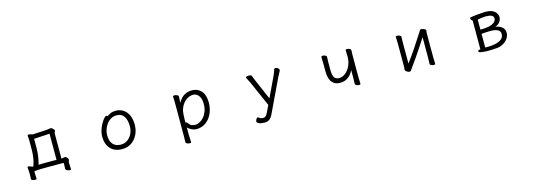

<svg xmlns="http://www.w3.org/2000/svg" viewBox="10 -1405 6981 2496"><g transform="rotate(-15 3500.0 -157.0)"><path d="M775 96Q775 106 757 106Q741 106 721.5 97Q702 88 702 75V74Q703 57 703.5 36Q704 15 704 -6Q686 -7 660.5 -7Q635 -7 606 -7H493Q441 -7 396 -6Q351 -5 307 0Q307 35 308 59Q309 83 310 100Q310 106 303.5 108.5Q297 111 287 111Q271 111 254 104Q237 97 237 86V85Q239 68 239.5 54.5Q240 41 240 22Q240 -2 238.5 -24Q237 -46 235 -66V-68Q235 -81 247 -81Q249 -81 250.5 -80.5Q252 -80 253 -80Q264 -77 276 -72.5Q288 -68 302 -63L311 -64Q330 -117 338.5 -170.5Q347 -224 347 -291V-386Q347 -402 347 -416.5Q347 -431 345 -443Q344 -452 343.5 -457.5Q343 -463 343 -467Q343 -474 345.5 -477.5Q348 -481 356 -481Q370 -481 389 -475Q408 -469 409 -468L601 -478Q617 -479 629 -482.5Q641 -486 654 -486Q664 -486 675 -478Q686 -470 694 -460Q702 -450 702 -442Q702 -430 696 -423.5Q690 -417 690 -406V-67Q704 -68 715.5 -71.5Q727 -75 735 -75Q752 -75 766 -58.5Q780 -42 780 -30Q780 -23 775.5 -15.5Q771 -8 771 2Q771 34 772.5 56.5Q774 79 775 95ZM624 -420 413 -408V-292Q413 -227 404.5 -172Q396 -117 382 -67Q409 -68 436.5 -68.5Q464 -69 492 -69Q527 -69 560 -69Q593 -69 624 -68Z M1413 -445Q1433 -460 1461 -473Q1489 -486 1531 -486Q1588 -486 1632 -457Q1676 -428 1700.5 -374.5Q1725 -321 1725 -245Q1725 -197 1709.5 -150.5Q1694 -104 1663.5 -65.5Q1633 -27 1588.5 -4.5Q1544 18 1486 18Q1386 18 1330.5 -42.5Q1275 -103 1275 -207Q1275 -251 1289.5 -294.5Q1304 -338 1324.5 -374Q1345 -410 1365 -432Q1385 -454 1396 -454Q1406 -454 1413 -445ZM1486 -43Q1535 -43 1573.5 -69.5Q1612 -96 1635 -142Q1658 -188 1658 -245Q1658 -328 1625.5 -377Q1593 -426 1525 -426Q1485 -426 1451.5 -407Q1418 -388 1393.5 -356Q1369 -324 1355.5 -285.5Q1342 -247 1342 -208Q1342 -126 1379.5 -84.5Q1417 -43 1486 -43Z M2303 -368Q2303 -399 2302 -427Q2301 -455 2300 -472Q2300 -482 2319 -482Q2336 -482 2355 -474.5Q2374 -467 2374 -454Q2374 -448 2373 -432Q2372 -416 2371.5 -398.5Q2371 -381 2370 -369Q2410 -437 2456.5 -461.5Q2503 -486 2558 -486Q2633 -486 2681 -433Q2729 -380 2729 -278Q2729 -194 2697.5 -127Q2666 -60 2612 -21.5Q2558 17 2490 17Q2455 17 2420 0Q2385 -17 2369 -38V56Q2369 87 2371.5 116Q2374 145 2374 162Q2374 172 2354 172Q2338 172 2319.5 164.5Q2301 157 2301 144Q2301 132 2302 106.5Q2303 81 2303 55ZM2368 -101Q2372 -103 2375 -103Q2386 -103 2396 -87Q2416 -59 2439 -50Q2462 -41 2487 -41Q2514 -41 2544 -56.5Q2574 -72 2601 -102Q2628 -132 2644.5 -176Q2661 -220 2661 -276Q2661 -328 2646 -361Q2631 -394 2607.5 -410Q2584 -426 2558 -426Q2516 -426 2478.5 -404Q2441 -382 2414 -343Q2387 -304 2376 -253Q2373 -237 2371 -209Q2369 -181 2368.5 -152Q2368 -123 2368 -101Z M3356 164Q3337 164 3313 160Q3289 156 3266 137Q3261 132 3261 124Q3261 110 3271 92.5Q3281 75 3294 75Q3301 75 3307 82Q3320 95 3335 98Q3350 101 3363 101Q3379 101 3394.5 89Q3410 77 3424 46L3468 -46L3322 -377Q3315 -392 3302.5 -417Q3290 -442 3281 -458Q3279 -462 3279 -464Q3279 -472 3291.5 -476Q3304 -480 3319 -480Q3333 -480 3344.5 -477Q3356 -474 3358 -467Q3365 -449 3372.5 -430.5Q3380 -412 3388 -393L3504 -124L3627 -383Q3637 -403 3646.5 -428Q3656 -453 3663 -476Q3666 -485 3680 -485Q3695 -485 3712 -474Q3729 -463 3729 -447Q3729 -441 3726 -435Q3718 -420 3707 -399.5Q3696 -379 3687 -361L3476 82Q3456 124 3430.5 144Q3405 164 3366 164Z M4626 -205Q4598 -145 4552.5 -113Q4507 -81 4449 -81Q4391 -81 4358 -108Q4325 -135 4311.5 -178.5Q4298 -222 4298 -271V-364Q4298 -370 4297.5 -391Q4297 -412 4296.5 -435.5Q4296 -459 4296 -470Q4296 -475 4302 -478Q4308 -481 4316 -481Q4332 -481 4349.5 -473Q4367 -465 4367 -452Q4367 -444 4366.5 -427.5Q4366 -411 4365.5 -393.5Q4365 -376 4365 -364V-275Q4365 -208 4384 -176Q4403 -144 4449 -144Q4494 -144 4534.5 -176Q4575 -208 4600.5 -263Q4626 -318 4626 -385Q4626 -403 4625 -424.5Q4624 -446 4624 -463V-473Q4624 -478 4630 -480.5Q4636 -483 4643 -483Q4659 -483 4677 -475Q4695 -467 4695 -454Q4695 -446 4694.5 -429.5Q4694 -413 4693.5 -395Q4693 -377 4693 -365V-106Q4693 -100 4693.5 -79Q4694 -58 4695 -35Q4696 -12 4696 0Q4696 10 4677 10Q4661 10 4642.5 2.5Q4624 -5 4624 -18Q4624 -26 4624.5 -44.5Q4625 -63 4625.5 -81Q4626 -99 4626 -106Z M5633 -377Q5600 -325 5559.5 -264Q5519 -203 5477 -141.5Q5435 -80 5394 -25Q5384 -12 5376.5 0.5Q5369 13 5356 13Q5337 13 5317.5 -1Q5298 -15 5298 -29V-31Q5299 -40 5300 -57Q5301 -74 5301 -86V-364Q5301 -374 5300.5 -395Q5300 -416 5299 -438Q5298 -460 5298 -471Q5298 -481 5317 -481Q5333 -481 5351 -473.5Q5369 -466 5369 -453Q5369 -445 5368.5 -428.5Q5368 -412 5367.5 -394Q5367 -376 5367 -364V-94Q5425 -170 5488.5 -264.5Q5552 -359 5613 -456Q5618 -464 5623 -473.5Q5628 -483 5641 -483Q5651 -483 5665.5 -478.5Q5680 -474 5691.5 -467Q5703 -460 5703 -452Q5703 -442 5701 -435.5Q5699 -429 5699 -415V-106Q5699 -100 5699.5 -79Q5700 -58 5701 -35Q5702 -12 5702 0Q5702 10 5683 10Q5667 10 5649 2.5Q5631 -5 5631 -18Q5631 -26 5631.5 -44.5Q5632 -63 5632.5 -81Q5633 -99 5633 -106Z M6388 15Q6340 12 6312.5 7Q6285 2 6285 -12Q6285 -19 6291.5 -24Q6298 -29 6309 -29H6318V-417Q6309 -422 6301.5 -433Q6294 -444 6294 -453Q6294 -464 6304 -465Q6315 -467 6340 -470Q6365 -473 6396 -476.5Q6427 -480 6456.5 -482Q6486 -484 6506 -484Q6589 -484 6628 -449.5Q6667 -415 6667 -371Q6667 -334 6642.5 -304Q6618 -274 6580 -263Q6634 -256 6669 -228Q6704 -200 6704 -153Q6704 -110 6681.5 -76.5Q6659 -43 6623 -21Q6587 1 6546 8Q6519 12 6482.5 13.5Q6446 15 6416 15ZM6385 -277Q6459 -277 6502 -287.5Q6545 -298 6566 -313.5Q6587 -329 6593.5 -344Q6600 -359 6600 -367Q6600 -400 6573.5 -413Q6547 -426 6492 -426Q6473 -426 6440.5 -421.5Q6408 -417 6385 -412ZM6505 -227Q6482 -227 6448 -225Q6414 -223 6385 -221V-37Q6392 -37 6399.5 -36.5Q6407 -36 6415 -36Q6452 -36 6491 -41Q6530 -46 6563 -58.5Q6596 -71 6616.5 -93.5Q6637 -116 6637 -151Q6637 -184 6616.5 -200Q6596 -216 6567.5 -221.5Q6539 -227 6515 -227Z"/></g></svg>

Font: QiushuiShotai
Style: Regular
Weight: 600
Designer: Fontworks Inc.
Foundry: Fontworks Inc.
Version: Version 1.250